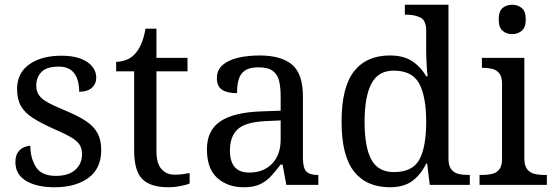

<svg xmlns="http://www.w3.org/2000/svg" viewBox="-20 -780 2340 810"><path d="M210 10Q135 10 90 -17Q45 -44 45 -96Q45 -123 56 -138Q67 -153 81.5 -159Q96 -165 108 -165Q108 -113 131.5 -75.5Q155 -38 216 -38Q269 -38 297.5 -63.5Q326 -89 326 -129Q326 -154 315.5 -170Q305 -186 278.5 -201.5Q252 -217 203 -238Q152 -261 118.5 -282.5Q85 -304 68.5 -332.5Q52 -361 52 -404Q52 -472 103.5 -508.5Q155 -545 240 -545Q288 -545 320.5 -532.5Q353 -520 369.5 -499Q386 -478 386 -453Q386 -426 367.5 -409.5Q349 -393 314 -393Q314 -443 293 -471Q272 -499 228 -499Q177 -499 155 -476.5Q133 -454 133 -419Q133 -394 145.5 -377Q158 -360 185.5 -345.5Q213 -331 257 -313Q310 -291 343 -269Q376 -247 391.5 -218Q407 -189 407 -147Q407 -69 353 -29.5Q299 10 210 10Z M691 10Q615 10 580.5 -24.5Q546 -59 546 -145V-479H470V-519Q488 -519 510 -526.5Q532 -534 548 -551Q565 -569 576 -595Q587 -621 594 -659H640V-536H771V-479H640V-142Q640 -91 661 -67Q682 -43 716 -43Q734 -43 749 -45Q764 -47 780 -50V-6Q767 0 741 5Q715 10 691 10Z M1008 10Q941 10 897 -29Q853 -68 853 -150Q853 -230 909.5 -268Q966 -306 1081 -310L1164 -313V-373Q1164 -409 1158 -436.5Q1152 -464 1132 -480Q1112 -496 1071 -496Q1033 -496 1013 -482Q993 -468 986.5 -443.5Q980 -419 980 -387Q938 -387 916.5 -401.5Q895 -416 895 -450Q895 -485 919.5 -506Q944 -527 985 -536.5Q1026 -546 1075 -546Q1167 -546 1212.5 -507Q1258 -468 1258 -373V-114Q1258 -72 1272 -57Q1286 -42 1320 -42H1323V0H1188L1172 -86H1164Q1143 -58 1123 -36.5Q1103 -15 1076.5 -2.5Q1050 10 1008 10ZM1031 -52Q1092 -52 1128 -89.5Q1164 -127 1164 -191V-272L1100 -269Q1015 -265 982.5 -234.5Q950 -204 950 -145Q950 -52 1031 -52Z M1625 10Q1526 10 1473.5 -56.5Q1421 -123 1421 -267Q1421 -412 1473.5 -479Q1526 -546 1625 -546Q1683 -546 1719.5 -521.5Q1756 -497 1778 -458H1784Q1781 -483 1779.5 -513.5Q1778 -544 1778 -568V-650Q1778 -694 1753.5 -706Q1729 -718 1696 -718H1688V-760H1872V-110Q1872 -81 1883.5 -66Q1895 -51 1913.5 -46.5Q1932 -42 1954 -42H1962V0H1793L1782 -90H1778Q1756 -44 1720 -17Q1684 10 1625 10ZM1642 -54Q1720 -54 1749 -106.5Q1778 -159 1778 -267Q1778 -371 1749 -426.5Q1720 -482 1641 -482Q1575 -482 1546.5 -426.5Q1518 -371 1518 -266Q1518 -160 1546.5 -107Q1575 -54 1642 -54Z M2003 0V-42H2016Q2038 -42 2056.5 -46.5Q2075 -51 2086.5 -65.5Q2098 -80 2098 -109V-426Q2098 -456 2086.5 -470.5Q2075 -485 2056.5 -489.5Q2038 -494 2016 -494H2013V-536H2192V-114Q2192 -83 2203 -67.5Q2214 -52 2233 -47Q2252 -42 2274 -42H2287V0ZM2141 -636Q2117 -636 2100.5 -650Q2084 -664 2084 -698Q2084 -733 2100.5 -746.5Q2117 -760 2141 -760Q2164 -760 2181 -746.5Q2198 -733 2198 -698Q2198 -664 2181 -650Q2164 -636 2141 -636Z"/></svg>

Font: Noto Serif Test
Style: Regular
Weight: 400
Version: Version 1.000